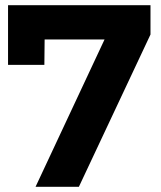

<svg xmlns="http://www.w3.org/2000/svg" viewBox="-20 -720 622 740"><path d="M11 -700H560V-587L284 0H117L383 -568H152L151 -470H11Z"/></svg>

Font: Gontserrat SemiBold
Style: Regular
Weight: 600
Designer: Julieta Ulanovsky
Foundry: Julieta Ulanovsky
Version: Version 6.001